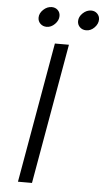

<svg xmlns="http://www.w3.org/2000/svg" viewBox="-59 -916 517 954"><g transform="rotate(5 199.5 -439.5)"><path d="M191 -700H261L138 0H68ZM99 -821Q99 -843 118 -861Q137 -879 160 -879Q178 -879 190 -867.5Q202 -856 202 -838Q202 -816 183.5 -797.5Q165 -779 143 -779Q124 -779 111.5 -791Q99 -803 99 -821ZM296 -821Q296 -843 315 -861Q334 -879 357 -879Q375 -879 387 -867Q399 -855 399 -838Q399 -816 381 -797.5Q363 -779 340 -779Q321 -779 308.5 -791Q296 -803 296 -821Z"/></g></svg>

Font: Niramit Light
Style: Italic
Weight: 300
Italic angle: -10°
Designer: Katatrad Aksorn Co.,Ltd.
Foundry: Cadson Demak Co.,Ltd.
Version: Version 1.000; ttfautohint (v1.6)